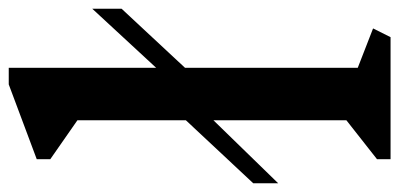

<svg xmlns="http://www.w3.org/2000/svg" viewBox="-277 -656 913 439"><g transform="rotate(-90 179.5 -436.5)"><path d="M244 -75 334 -40 314 0H35V-31L124 -101V-405L-20 -257V-314L124 -468V-716L35 -778V-809L206 -873H244V-536L379 -682V-615L244 -470Z"/></g></svg>

Font: Inknut
Style: Antiqua
Weight: 400
Designer: Claus Eggers Srensen
Foundry: Claus Eggers Srensen
Version: Version 1.000; ttfautohint (v1.2) -l 7 -r 28 -G 50 -x 13 -D 